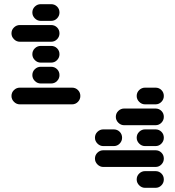

<svg xmlns="http://www.w3.org/2000/svg" viewBox="-20 -710 840 920"><path d="M35 -250Q35 -234 47 -222Q59 -210 75 -210H325Q342 -210 353.5 -222Q365 -234 365 -250Q365 -267 353.5 -278.5Q342 -290 325 -290H75Q59 -290 47 -278.5Q35 -267 35 -250ZM135 -350Q135 -334 147 -322Q159 -310 175 -310H225Q242 -310 253.5 -322Q265 -334 265 -350Q265 -367 253.5 -378.5Q242 -390 225 -390H175Q159 -390 147 -378.5Q135 -367 135 -350ZM135 -450Q135 -434 147 -422Q159 -410 175 -410H225Q242 -410 253.5 -422Q265 -434 265 -450Q265 -467 253.5 -478.5Q242 -490 225 -490H175Q159 -490 147 -478.5Q135 -467 135 -450ZM35 -550Q35 -534 47 -522Q59 -510 75 -510H225Q242 -510 253.5 -522Q265 -534 265 -550Q265 -567 253.5 -578.5Q242 -590 225 -590H75Q59 -590 47 -578.5Q35 -567 35 -550ZM135 -650Q135 -634 147 -622Q159 -610 175 -610H225Q242 -610 253.5 -622Q265 -634 265 -650Q265 -667 253.5 -678.5Q242 -690 225 -690H175Q159 -690 147 -678.5Q135 -667 135 -650ZM635 150Q635 166 647 178Q659 190 675 190H725Q742 190 753.5 178Q765 166 765 150Q765 133 753.5 121.5Q742 110 725 110H675Q659 110 647 121.5Q635 133 635 150ZM435 50Q435 66 447 78Q459 90 475 90H725Q742 90 753.5 78Q765 66 765 50Q765 33 753.5 21.5Q742 10 725 10H475Q459 10 447 21.5Q435 33 435 50ZM635 -50Q635 -34 647 -22Q659 -10 675 -10H725Q742 -10 753.5 -22Q765 -34 765 -50Q765 -67 753.5 -78.5Q742 -90 725 -90H675Q659 -90 647 -78.5Q635 -67 635 -50ZM435 -50Q435 -34 447 -22Q459 -10 475 -10H525Q542 -10 553.5 -22Q565 -34 565 -50Q565 -67 553.5 -78.5Q542 -90 525 -90H475Q459 -90 447 -78.5Q435 -67 435 -50ZM535 -150Q535 -134 547 -122Q559 -110 575 -110H725Q742 -110 753.5 -122Q765 -134 765 -150Q765 -167 753.5 -178.5Q742 -190 725 -190H575Q559 -190 547 -178.5Q535 -167 535 -150ZM635 -250Q635 -234 647 -222Q659 -210 675 -210H725Q742 -210 753.5 -222Q765 -234 765 -250Q765 -267 753.5 -278.5Q742 -290 725 -290H675Q659 -290 647 -278.5Q635 -267 635 -250Z"/></svg>

Font: Matrix Sans Raster
Style: Regular
Weight: 400
Designer: Brad Neil
Version: Version 1.100